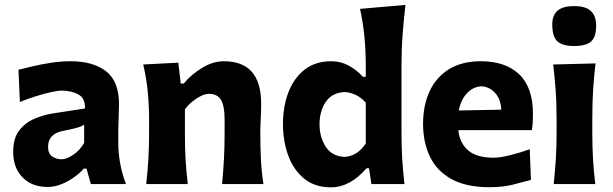

<svg xmlns="http://www.w3.org/2000/svg" viewBox="-20 -768 2556 801"><path d="M178 12Q113.5 12 74.2 -27.8Q35 -67.5 35 -134.5Q35 -191 60.2 -223.8Q85.5 -256.5 122.8 -272.2Q160 -288 195.5 -294L334.5 -315.5Q336.5 -357.5 307.2 -373.8Q278 -390 235 -390Q222.5 -390 194 -383.8Q165.5 -377.5 130.5 -366.8Q95.5 -356 63 -342.5L57 -477Q81.5 -483 117 -491.5Q152.5 -500 193.5 -506.2Q234.5 -512.5 274.5 -512.5Q369 -512.5 422.8 -470.5Q476.5 -428.5 476.5 -333.5Q476.5 -309 475 -274.2Q473.5 -239.5 473.5 -211.5V-169.5Q473.5 -131.5 480.8 -89.2Q488 -47 505.5 0H359L341 -64.5H329.5Q315 -47.5 290.8 -29.8Q266.5 -12 237.5 0Q208.5 12 178 12ZM237 -103.5Q257.5 -103.5 285.2 -122Q313 -140.5 331 -171.5V-248Q321.5 -241 304 -235.8Q286.5 -230.5 239 -221Q212 -215.5 196.2 -199.2Q180.5 -183 180.5 -156Q180.5 -127 197.8 -115.2Q215 -103.5 237 -103.5Z M590 0Q596 -53.5 599 -103.8Q602 -154 602 -216V-266Q602 -323 596.8 -381.2Q591.5 -439.5 577.5 -499L724 -506.5L734 -419.5H746.5Q777 -456.5 822.5 -484.5Q868 -512.5 914 -512.5Q1069.5 -512.5 1069.5 -335.5Q1069.5 -302.5 1067.8 -272Q1066 -241.5 1066 -216Q1066 -154 1068.5 -103.8Q1071 -53.5 1079 0H906.5Q911.5 -53.5 914.2 -102.8Q917 -152 917 -208V-271.5Q917 -324.5 902.5 -350.5Q888 -376.5 850.5 -376.5Q830 -376.5 800.2 -357.2Q770.5 -338 751.5 -312V-208Q751.5 -152 754.2 -102.8Q757 -53.5 763.5 0Z M1361 13.5Q1292.5 13.5 1248 -23.5Q1203.5 -60.5 1182 -120.5Q1160.5 -180.5 1160.5 -250Q1160.5 -324.5 1183.5 -383.8Q1206.5 -443 1251.2 -477.8Q1296 -512.5 1362.5 -512.5Q1401.5 -512.5 1435 -494.2Q1468.5 -476 1494 -447.5H1506V-493.5Q1506 -554.5 1500.5 -613Q1495 -671.5 1482 -731L1671.5 -747.5Q1664.5 -688.5 1659.8 -625.5Q1655 -562.5 1655 -493.5V-216Q1655 -154 1658 -103.8Q1661 -53.5 1667.5 0H1529.5L1519.5 -66H1509Q1440.5 13.5 1361 13.5ZM1417.5 -113.5Q1471 -116.5 1506 -169.5V-339.5Q1488 -360.5 1464.5 -371.8Q1441 -383 1418 -384Q1365 -381.5 1339 -342.8Q1313 -304 1313 -249Q1313 -197 1338.5 -156.5Q1364 -116 1417.5 -113.5Z M2021.5 13Q1925 13 1863.8 -20.8Q1802.5 -54.5 1773.8 -114.2Q1745 -174 1745 -251Q1745 -328 1772 -386.8Q1799 -445.5 1852.8 -479Q1906.5 -512.5 1986.5 -512.5Q2088.5 -512.5 2146 -458Q2203.5 -403.5 2203.5 -291.5Q2203.5 -254 2199 -225H1892Q1898 -170 1933.8 -140Q1969.5 -110 2039.5 -110Q2066.5 -110 2109.2 -120.8Q2152 -131.5 2190 -145.5L2195 -17.5Q2164 -9 2121 2Q2078 13 2021.5 13ZM1988 -408Q1952.5 -405.5 1927.5 -378.5Q1902.5 -351.5 1894 -307L2071.5 -310.5Q2068.5 -355.5 2045.2 -380.8Q2022 -406 1988 -408Z M2290 0Q2295.5 -53.5 2298.8 -103.8Q2302 -154 2302 -216V-266Q2302 -340.5 2298 -393Q2294 -445.5 2288 -499L2464.5 -503.5Q2458 -449 2454.5 -395.5Q2451 -342 2451 -266V-216Q2451 -154 2454 -103.8Q2457 -53.5 2463.5 0ZM2375 -576Q2327.5 -576 2305.8 -595.2Q2284 -614.5 2284 -667Q2284 -704 2305.8 -723.2Q2327.5 -742.5 2376 -742.5Q2424 -742.5 2445.5 -721.8Q2467 -701 2467 -661.5Q2467 -613 2445.5 -594.5Q2424 -576 2375 -576Z"/></svg>

Font: Commissioner Flair
Style: Bold
Weight: 700
Designer: Kostas Bartsokas
Foundry: Kostas Bartsokas
Version: Version 1.000; ttfautohint (v1.8.3)